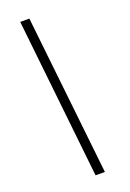

<svg xmlns="http://www.w3.org/2000/svg" viewBox="-167 -769 677 1002"><g transform="rotate(-20 171.5 -267.5)"><path d="M232.4 175.8H180.7L85 -710.9H135.7Z"/></g></svg>

Font: Crimson Pro ExtraLight Light
Style: Italic
Weight: 300
Italic angle: -12°
Version: Version 1.002